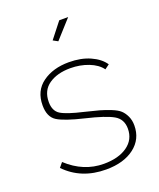

<svg xmlns="http://www.w3.org/2000/svg" viewBox="-138 -815 752 909"><g transform="rotate(-20 238.0 -360.0)"><path d="M316 -730 233 -638 209 -651 271 -730ZM239 10Q114 10 35 -72L54 -95Q136 -19 238 -19Q312 -19 356.5 -50.5Q401 -82 401 -137Q401 -185 362.5 -207Q324 -229 227 -252Q130 -275 94.5 -297.5Q59 -320 59 -378Q59 -451 112 -489.5Q165 -528 245 -528Q306 -528 352 -507.5Q398 -487 420 -454L397 -437Q376 -466 333.5 -482.5Q291 -499 242 -499Q176 -499 134 -470Q92 -441 92 -383Q92 -338 121.5 -319.5Q151 -301 234 -282Q280 -271 305 -264Q330 -257 359 -245.5Q388 -234 402 -221Q416 -208 425.5 -187.5Q435 -167 435 -141Q435 -72 381.5 -31Q328 10 239 10Z"/></g></svg>

Font: Raleway
Style: ExtraLight
Weight: 200
Designer: Matt McInerney, Pablo Impallari, Rodrigo Fuenzalida
Foundry: Matt McInerney, Pablo Impallari, Rodrigo Fuenzalida
Version: Version 2.001